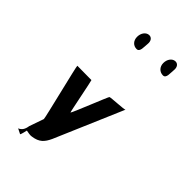

<svg xmlns="http://www.w3.org/2000/svg" viewBox="-262 -785 1041 1041"><g transform="rotate(45 258.5 -264.5)"><path d="M114 173C118 171 126 133 126 133C135 134 155 140 168 137C218 130 237 108 256 67L424 -325C421 -320 317 -316 314 -312C310 -310 229 -104 224 -103C222 -102 182 -308 180 -308C177 -308 73 -309 71 -309C67 -310 151 25 147 24L118 107C114 134 104 150 84 158C94 163 103 168 114 173ZM234 -600C259 -600 254 -638 257 -662C260 -687 247 -704 227 -702C206 -700 189 -678 189 -649C189 -620 208 -600 234 -600ZM436 -600C461 -600 455 -638 458 -662C461 -687 448 -704 428 -702C407 -700 390 -678 390 -649C390 -620 410 -600 436 -600Z"/></g></svg>

Font: Ugly Stick
Style: It
Weight: 400
Designer: Stig
Foundry: Cannot Into Space Fonts
Version: Version 0.99